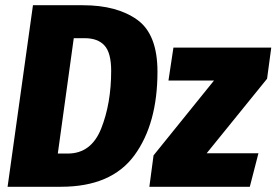

<svg xmlns="http://www.w3.org/2000/svg" viewBox="-20 -714 1057 734"><path d="M582 -440Q582 -241 494 -120.5Q406 0 213 0H9L106 -694H297Q427 -694 504.5 -638.5Q582 -583 582 -440ZM262 -568 201 -127H239Q329 -127 367 -223Q405 -319 405 -443Q405 -512 379.5 -540Q354 -568 304 -568ZM1001 -413 770 -128H968L935 0H551L567 -120L798 -406H624L643 -532H1017Z"/></svg>

Font: Fira Sans Condensed ExtraBold
Style: Italic
Weight: 800
Width: 3
Italic angle: -8°
Designer: bBox Type GmbH & Carrois Corporate GbR & Edenspiekermann AG
Foundry: bBox Type GmbH & Carrois Corporate GbR & Edenspiekermann AG
Version: Version 4.301